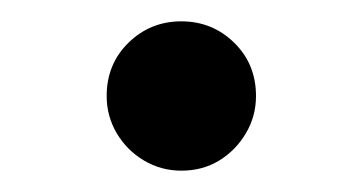

<svg xmlns="http://www.w3.org/2000/svg" viewBox="-20 -150 340 180"><path d="M150 10Q131 10 115 0.5Q99 -9 89.5 -25Q80 -41 80 -60Q80 -90 100.5 -110Q121 -130 150 -130Q179 -130 199.5 -110Q220 -90 220 -60Q220 -41 210.5 -25Q201 -9 185.5 0.5Q170 10 150 10Z"/></svg>

Font: Golos Text
Style: Regular
Weight: 400
Designer: A.Korolkova, Vitaly Kuzmin
Foundry: ParaType Ltd
Version: Version 2.004